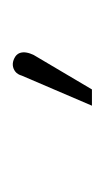

<svg xmlns="http://www.w3.org/2000/svg" viewBox="50 -811 167 307"><g transform="rotate(-90 133.5 -657.5)"><path d="M199 -687Q202 -693 203 -699Q204 -705 202 -710Q200 -715 194 -718Q188 -721 182.5 -720.5Q177 -720 172.5 -716.5Q168 -713 166 -706L118 -594H144Z"/></g></svg>

Font: Advent Pro ExtraLight
Style: Regular
Weight: 250
Version: Version 3.000